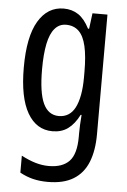

<svg xmlns="http://www.w3.org/2000/svg" viewBox="-55 -587 572 868"><g transform="rotate(5 231.0 -153.5)"><path d="M199 -547Q237 -547 265.5 -528Q294 -509 316 -466H321L330 -537H398V6Q398 80 377 132.5Q356 185 311 212.5Q266 240 195 240Q158 240 127.5 232.5Q97 225 68 209V132Q102 150 132.5 159Q163 168 193 168Q255 168 286 135.5Q317 103 317 25V9Q317 -8 318 -29.5Q319 -51 321 -75H317Q295 -32 266 -11Q237 10 196 10Q123 10 82.5 -60Q42 -130 42 -266Q42 -406 84 -476.5Q126 -547 199 -547ZM216 -475Q185 -475 164.5 -451Q144 -427 134.5 -380.5Q125 -334 125 -265Q125 -159 148 -110Q171 -61 219 -61Q243 -61 261.5 -72.5Q280 -84 292 -107Q304 -130 310.5 -164.5Q317 -199 317 -245V-270Q317 -341 306.5 -386.5Q296 -432 273.5 -453.5Q251 -475 216 -475Z"/></g></svg>

Font: Noto Sans Thai ExtraCondensed
Style: Regular
Weight: 400
Width: 2
Designer: Monotype Design Team
Foundry: Monotype Imaging Inc.
Version: Version 2.002